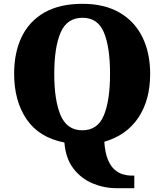

<svg xmlns="http://www.w3.org/2000/svg" viewBox="-20 -745 860 1005"><path d="M590 240Q525 240 465 215Q405 190 364.5 137.5Q324 85 317 1Q184 -25 119 -121Q54 -217 54 -359Q54 -470 93.5 -552Q133 -634 212.5 -679.5Q292 -725 412 -725Q526 -725 605 -679.5Q684 -634 725 -551.5Q766 -469 766 -358Q766 -222 704.5 -129.5Q643 -37 526 -3Q530 55 544.5 90Q559 125 580 143Q601 161 623.5 167.5Q646 174 667 174H683V240ZM411 -63Q491 -63 523.5 -141Q556 -219 556 -358Q556 -498 524 -575Q492 -652 412 -652Q331 -652 297.5 -575Q264 -498 264 -358Q264 -219 297.5 -141Q331 -63 411 -63Z"/></svg>

Font: Noto Serif Devanagari Black
Style: Regular
Weight: 900
Designer: Universal Thirst, Indian Type Foundry and the Monotype Design Team
Foundry: Monotype Imaging Inc.
Version: Version 2.004; ttfautohint (v1.8.4.7-5d5b)